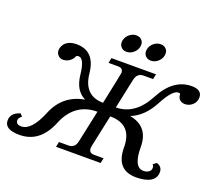

<svg xmlns="http://www.w3.org/2000/svg" viewBox="-152 -1156 1544 1375"><g transform="rotate(20 620.0 -468.5)"><path d="M1008.3 9.8Q855 9.8 855 -163.6Q855 -336.9 686.5 -337.4L634.3 -92.8Q632.3 -82.5 632.3 -74.7Q632.3 -39.1 671.9 -39.1H744.1L735.8 0H396L404.3 -39.1H476.6Q525.4 -39.1 536.6 -92.8L588.9 -337.4Q416.5 -337.4 345.9 -163.8Q275.4 9.8 119.1 9.8Q5.4 9.8 5.4 -59.1Q5.4 -116.7 75.7 -138.2L93.8 -118.7Q70.3 -103 70.3 -84Q70.3 -51.8 111.3 -51.8Q189 -51.8 252.2 -206.3Q315.4 -360.8 476.6 -388.7Q395.5 -426.8 383.1 -545.7Q370.6 -664.6 326.2 -664.6Q311.5 -664.6 309.1 -657.7Q303.7 -642.6 290.5 -629.2Q277.3 -615.7 260.7 -609.1Q244.1 -602.5 230.5 -602.5Q203.1 -602.5 187.5 -622.6Q176.3 -636.2 176.3 -655.8Q176.3 -663.1 177.7 -670.4Q181.2 -686 192.1 -702.1Q203.1 -718.3 226.3 -729.5Q249.5 -740.7 284.2 -740.7Q424.3 -740.7 440.9 -576.4Q457.5 -412.1 604.5 -411.1Q655.3 -650.4 655.3 -658.2Q655.3 -693.4 615.7 -693.4H543.5L551.8 -732.4H891.6L883.3 -693.4H811Q762.2 -693.4 750.5 -639.6L702.1 -411.1Q849.1 -412.6 935.3 -576.7Q1021.5 -740.7 1161.6 -740.7Q1196.3 -740.7 1215.3 -729.5Q1240.2 -714.4 1240.2 -684.1Q1240.2 -647.9 1215.1 -625.2Q1189.9 -602.5 1156.7 -602.5Q1143.1 -602.5 1129.4 -609.1Q1115.7 -615.7 1108.9 -628.4Q1102.1 -641.1 1102.1 -657.2Q1102.1 -664.6 1087.4 -664.6Q1043 -664.6 980.2 -545.7Q917.5 -426.8 819.8 -388.7Q966.8 -361.3 966.8 -206.5Q966.8 -51.8 1042.5 -51.8Q1065.4 -51.8 1082 -63Q1098.6 -74.2 1098.6 -93.8Q1098.6 -111.8 1088.4 -118.7L1114.3 -138.2Q1157.2 -125 1157.2 -83.5Q1157.2 -37.1 1118.2 -13.7Q1079.1 9.8 1008.3 9.8ZM821.8 -811.5Q793.9 -811.5 778.3 -831.5Q767.1 -845.2 767.1 -864.7Q767.1 -872.1 768.6 -879.4Q774.9 -908.2 798.6 -927.5Q822.3 -946.8 850.6 -946.8Q878.4 -946.8 894.5 -927.2Q905.3 -914.6 905.3 -893.6Q905.3 -886.7 903.8 -879.4Q897.9 -851.1 874 -831.3Q850.1 -811.5 821.8 -811.5ZM636.2 -811.5Q608.4 -811.5 592.8 -831.5Q581.5 -845.2 581.5 -864.7Q581.5 -872.1 583 -879.4Q589.4 -908.2 613 -927.5Q636.7 -946.8 665 -946.8Q692.9 -946.8 709 -927.2Q719.7 -914.6 719.7 -893.6Q719.7 -886.7 718.3 -879.4Q712.4 -851.1 688.5 -831.3Q664.6 -811.5 636.2 -811.5Z"/></g></svg>

Font: Munson
Style: Italic
Weight: 400
Italic angle: -12°
Designer: Paul James MIller
Foundry: High-Logic / Made with FontCreator
Version: Version 2.10;May 5, 2019;FontCreator 11.5.0.2430 64-bit